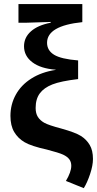

<svg xmlns="http://www.w3.org/2000/svg" viewBox="-20 -745 485 960"><path d="M158.2 -205.1Q158.2 -178.2 169.2 -160.6Q180.2 -143.1 201.4 -131.1Q222.7 -119.1 287.1 -102.1Q357.4 -82.5 385 -64.9Q412.6 -47.4 428.7 -20Q444.8 7.3 444.8 49.8Q444.8 82.5 430.4 125.5Q416 168.5 398.9 195.8L309.6 159.7Q336.4 114.7 336.4 84Q336.4 64.5 326.4 51.3Q316.4 38.1 295.7 28.3Q274.9 18.6 214.4 2.9Q136.7 -14.2 103.3 -33.7Q69.8 -53.2 51 -85Q32.2 -116.7 32.2 -165.5Q32.2 -223.1 59.1 -271.7Q85.9 -320.3 137 -352.5Q188 -384.8 258.3 -395.5V-396.5Q183.1 -402.3 141.6 -433.8Q100.1 -465.3 100.1 -513.7Q100.1 -557.6 134.8 -588.4Q169.4 -619.1 233.4 -631.3V-635.3L109.4 -631.3H72.3V-724.6H391.6V-634.3Q215.3 -616.2 215.3 -531.2Q215.3 -492.7 250.5 -471.2Q285.6 -449.7 370.6 -442.9V-349.6Q283.7 -339.4 241.7 -322.8Q199.7 -306.2 179 -278.1Q158.2 -250 158.2 -205.1Z"/></svg>

Font: Arial
Style: Bold
Weight: 700
Designer: Steve Matteson
Foundry: Ascender Corporation
Version: Version 2.00.3